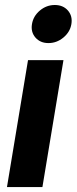

<svg xmlns="http://www.w3.org/2000/svg" viewBox="-20 -760 311 780"><path d="M8.3 0 93.8 -515.6H237.8L152.3 0ZM176.8 -585Q143.6 -585 124 -607.4Q104.5 -629.9 109.9 -662.1Q115.2 -694.8 142.1 -717.3Q168.9 -739.7 202.6 -739.7Q236.3 -739.7 255.9 -717.3Q275.4 -694.8 270 -662.1Q264.6 -629.9 237.5 -607.4Q210.4 -585 176.8 -585Z"/></svg>

Font: Inter Display
Style: Bold Italic
Weight: 700
Italic angle: -9.39999°
Designer: Rasmus Andersson
Foundry: rsms
Version: Version 4.000;git-a52131595